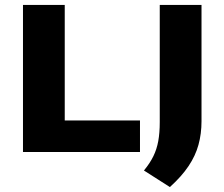

<svg xmlns="http://www.w3.org/2000/svg" viewBox="-20 -615 908 777"><path d="M73 0V-595H242V-127.5H546.5V0ZM667.5 142 562.5 75Q586.5 46 600.5 17.5Q614.5 -11 620.5 -44.2Q626.5 -77.5 626.5 -121V-595H795.5V-124.5Q795.5 -73.5 783.2 -29Q771 15.5 743 57.2Q715 99 667.5 142Z"/></svg>

Font: Encode Sans SC SemiExpanded
Style: Bold
Weight: 700
Width: 6
Designer: Multiple Designers
Foundry: Impallari Type
Version: Version 3.002